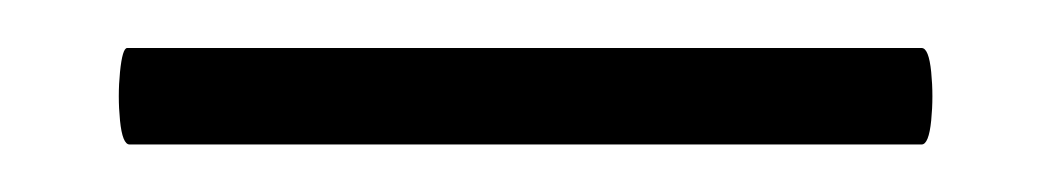

<svg xmlns="http://www.w3.org/2000/svg" viewBox="-20 16 438 80"><path d="M34 76.2Q31 76.2 30 66.2Q29 56.1 30 46Q31 36 33 36H364Q367 36 368 46Q369 56.1 368 66.2Q367 76.2 364 76.2Z"/></svg>

Font: Cormorant Garamond Light
Style: Regular
Weight: 300
Designer: Christian Thalmann (Catharsis Fonts)
Foundry: Catharsis Fonts
Version: Version 4.001